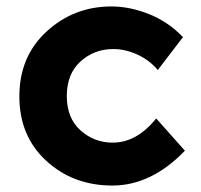

<svg xmlns="http://www.w3.org/2000/svg" viewBox="-20 -567 622 595"><path d="M329 -125Q404 -125 464 -200L553 -100Q449 8 328 8Q207 8 123.5 -68.5Q40 -145 40 -268.5Q40 -392 124.5 -469.5Q209 -547 325 -547Q383 -547 442.5 -523Q502 -499 547 -452L469 -350Q443 -381 405.5 -398Q368 -415 331 -415Q272 -415 229.5 -376.5Q187 -338 187 -269.5Q187 -201 229.5 -163Q272 -125 329 -125Z"/></svg>

Font: Montserrat Alternates
Style: Bold
Weight: 700
Version: Version 2.001